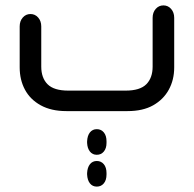

<svg xmlns="http://www.w3.org/2000/svg" viewBox="-20 -412 718 712"><path d="M453 0H226Q170 0 131 -21.5Q92 -43 72.5 -79.5Q53 -116 53 -162V-314Q53 -334 64.5 -347Q76 -360 93 -360Q110 -360 121.5 -347Q133 -334 133 -314V-165Q133 -123 156.5 -99.5Q180 -76 233 -76H446Q499 -76 522.5 -99.5Q546 -123 546 -165V-346Q546 -366 557.5 -379Q569 -392 586 -392Q603 -392 614.5 -379Q626 -366 626 -346V-162Q626 -116 606 -79.5Q586 -43 548 -21.5Q510 0 453 0ZM339 162Q323 162 313.5 150Q304 138 303 118V112Q304 91 313.5 79Q323 67 339 67Q355 67 365 79Q375 91 375 112V118Q375 138 365 150Q355 162 339 162ZM303 230Q304 209 313.5 197Q323 185 339 185Q355 185 365 197Q375 209 375 230V235Q375 256 365 268Q355 280 339 280Q323 280 313.5 268Q304 256 303 235Z"/></svg>

Font: Beiruti Medium
Style: Regular
Weight: 500
Designer: Arlette Boutros
Foundry: Boutros
Version: Version 1.41